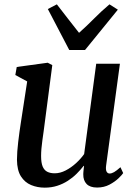

<svg xmlns="http://www.w3.org/2000/svg" viewBox="-20 -853 628 883"><path d="M185.5 10Q152 10 123 -2Q94 -14 76.2 -42Q58.5 -70 58 -118.5Q58 -135.5 59.5 -156.5Q61 -177.5 63.8 -201Q66.5 -224.5 69.8 -248Q73 -271.5 76.5 -293L105 -478.5L50.5 -508L57 -545L199.5 -564.5L220.5 -553.5L186 -289.5Q183.5 -268.5 180.5 -247.5Q177.5 -226.5 174.8 -206.8Q172 -187 170.5 -169Q169 -151 169 -135.5Q169 -104.5 176.2 -87.2Q183.5 -70 197.5 -63Q211.5 -56 231.5 -56Q256.5 -56 281.8 -69Q307 -82 329.2 -102.2Q351.5 -122.5 367 -144.5L422.5 -560H531.5L468 -91.5Q465.5 -72.5 470.2 -63.8Q475 -55 484 -55Q493.5 -55 504.8 -61.5Q516 -68 534 -84L546.5 -57Q542 -49.5 525.5 -33.5Q509 -17.5 483.8 -4Q458.5 9.5 426.5 9.5Q394 9.5 378.2 -7Q362.5 -23.5 363 -51Q363 -53 363.2 -57.5Q363.5 -62 364 -67.5Q364.5 -73 365.2 -78.8Q366 -84.5 366.5 -89.5L365 -90.5Q350.5 -72 332.5 -54Q314.5 -36 292 -21.5Q269.5 -7 243 1.5Q216.5 10 185.5 10ZM298.5 -623 200 -811.5 241.5 -833Q266.5 -801 291.8 -768Q317 -735 343.5 -702Q380.5 -735 412.8 -767.8Q445 -800.5 483.5 -833L522 -808.5L371 -623Z"/></svg>

Font: Merriweather 24pt Medium
Style: Italic
Weight: 500
Italic angle: -7.8°
Version: Version 2.101